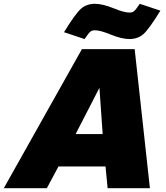

<svg xmlns="http://www.w3.org/2000/svg" viewBox="-67 -988 874 1008"><path d="M640 -730 720 0H498L487 -114H240L179 0H-47L363 -730ZM269 -819Q328 -915 357.5 -941.5Q387 -968 432 -968Q472 -968 531 -944Q584 -922 613 -922Q628 -922 637 -929.5Q646 -937 667 -968L775 -932Q716 -836 686.5 -809.5Q657 -783 612 -783Q572 -783 513 -807Q460 -829 431 -829Q416 -829 407 -821.5Q398 -814 377 -783ZM330 -284H472L455 -527Z"/></svg>

Font: Nacelle Black
Style: Italic
Weight: 900
Italic angle: -12°
Designer: Sora Sagano
Foundry: Sora Sagano
Version: Version 1.000;FEAKit 1.0